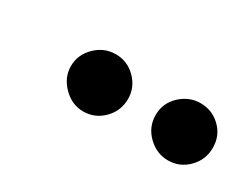

<svg xmlns="http://www.w3.org/2000/svg" viewBox="-32 -781 434 341"><g transform="rotate(30 185.5 -610.5)"><path d="M312.5 -551.8Q289.1 -551.8 271.2 -569.1Q253.4 -586.4 253.4 -610.8Q253.4 -635.3 271.2 -652.1Q289.1 -668.9 312.5 -668.9Q336.4 -668.9 353.5 -652.3Q370.6 -635.7 370.6 -610.8Q370.6 -586.4 353.5 -569.1Q336.4 -551.8 312.5 -551.8ZM138.7 -551.8Q115.2 -551.8 97.4 -569.8Q79.6 -587.9 79.6 -610.8Q79.6 -634.3 97.2 -651.6Q114.7 -668.9 138.7 -668.9Q162.6 -668.9 179.7 -651.6Q196.8 -634.3 196.8 -610.8Q196.8 -586.4 179.7 -569.1Q162.6 -551.8 138.7 -551.8Z"/></g></svg>

Font: Tinos
Style: Bold Italic
Weight: 700
Italic angle: -16.333°
Designer: Steve Matteson
Foundry: Monotype Imaging Inc.
Version: Version 1.23